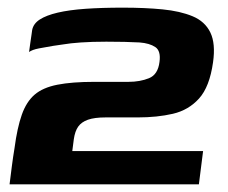

<svg xmlns="http://www.w3.org/2000/svg" viewBox="-20 -482 597 502"><path d="M5 0Q8 -24 11 -47.5Q14 -71 18 -95Q25 -148 37 -182Q49 -216 70.5 -234.5Q92 -253 130 -260.5Q168 -268 227 -268Q254 -268 271.5 -268Q289 -268 316 -268Q346 -268 369.5 -277.5Q393 -287 397 -320Q401 -349 386 -359Q371 -369 345 -371Q324 -372 305.5 -372.5Q287 -373 258 -373Q220 -373 191.5 -371Q163 -369 146 -366Q137 -365 118.5 -362Q100 -359 82 -355.5Q64 -352 56 -346Q57 -355 59 -368Q61 -381 62.5 -392Q64 -403 64 -403Q67 -420 84 -431Q101 -442 131 -449Q161 -456 203.5 -459Q246 -462 301 -462Q359 -462 405 -457.5Q451 -453 483.5 -439.5Q516 -426 530 -397Q544 -368 537 -319Q528 -255 500.5 -224.5Q473 -194 432 -184.5Q391 -175 340 -175Q325 -175 305.5 -175Q286 -175 256 -175Q227 -175 210 -169Q193 -163 184.5 -151Q176 -139 173 -118L169 -87H511L500 0Z"/></svg>

Font: Genos Thin
Style: Bold Italic
Weight: 700
Italic angle: -8°
Version: Version 1.010